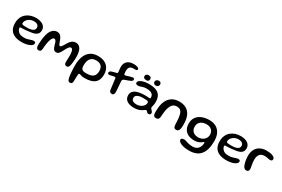

<svg xmlns="http://www.w3.org/2000/svg" viewBox="113 -1951 5136 3494"><g transform="rotate(30 2681.0 -204.0)"><path d="M303.7 34.6Q219.4 34.6 157.8 9.1Q96.2 -16.5 63 -69.7Q29.7 -122.9 29.7 -205.6Q29.7 -273.9 52.4 -325.2Q75.1 -376.4 115 -410.8Q154.8 -445.2 207.4 -462.6Q259.9 -479.9 319.3 -479.9Q359.9 -479.9 396.2 -471.5Q432.6 -463 460.8 -445.2Q489 -427.4 505.1 -399.8Q521.1 -372.3 521.1 -334.4Q521.1 -294.2 504 -268.9Q486.9 -243.6 457.4 -229.2Q427.9 -214.9 390.6 -208.1Q353.2 -201.3 312.8 -197.9Q292.7 -194.6 264.6 -192.2Q236.4 -189.8 210.3 -188.7Q184.1 -187.6 169.6 -187.6Q154.7 -187.6 149.1 -183.6Q143.6 -179.6 143.6 -168.9Q143.6 -156.7 150.5 -139.7Q157.4 -122.8 170.4 -107.1Q194.3 -77.7 226 -67.8Q257.8 -58 304.7 -58Q344.9 -58 378.3 -67.8Q411.8 -77.6 438.7 -87.3Q465.7 -96.9 487.1 -96.9Q506.4 -96.9 517.6 -89.7Q528.8 -82.4 528.8 -61.5Q528.8 -42.4 511.6 -25Q494.4 -7.6 463.8 5.8Q433.3 19.2 392.3 26.9Q351.4 34.6 303.7 34.6ZM264.1 -243.4Q304.7 -243.4 339.6 -251.1Q374.6 -258.8 396.2 -277.6Q417.9 -296.4 417.9 -329.4Q417.9 -368.6 389.5 -388.2Q361.2 -407.9 309.5 -407.9Q278.9 -407.9 250 -397.2Q221.2 -386.4 198.5 -367.6Q175.8 -348.7 162.4 -324.5Q149 -300.2 149 -273Q149 -258.9 160.2 -252.8Q171.3 -246.6 196.7 -245Q222 -243.4 264.1 -243.4Z M646.2 9.7Q628 9.7 616.5 0.2Q605 -9.4 599.6 -27.7Q594.1 -45.9 594.1 -72.2Q594.1 -95.1 595.4 -121.8Q596.6 -148.5 599.5 -176.9Q602.3 -205.2 606.8 -233.5Q611.3 -261.7 617.8 -287.8Q624.2 -314 632.7 -336.2Q656.8 -392.8 692.8 -423Q728.9 -453.3 779.4 -453.3Q815.6 -453.3 839.4 -433.7Q863.2 -414.1 879.1 -382.4Q894.9 -350.8 906.1 -314.9Q914.3 -289.9 924.5 -270.6Q934.6 -251.2 946.9 -251.2Q962 -251.2 977.6 -270.3Q993.1 -289.4 1009.6 -319Q1032.8 -360.4 1055.5 -390.3Q1078.2 -420.1 1105.7 -436.2Q1133.1 -452.3 1169.9 -452.3Q1219.6 -452.3 1249.5 -422.8Q1279.4 -393.4 1293 -343.6Q1306.6 -293.8 1306.6 -232.9Q1306.6 -209.7 1305.4 -184.7Q1304.2 -159.6 1302.1 -134.6Q1299.9 -109.6 1296.4 -86.4Q1292.9 -63.1 1288.2 -43.1Q1280.2 -15.2 1267.5 -3.7Q1254.9 7.9 1234.4 7.9Q1216.1 7.9 1204.5 -2.3Q1193 -12.4 1187.6 -30Q1186.4 -40.7 1186.3 -54.8Q1186.1 -68.8 1186.6 -86Q1187.1 -103.2 1187.7 -123.4Q1188.3 -143.6 1188.6 -167Q1188.9 -190.3 1188.6 -216.6Q1187.6 -245.9 1182.4 -271.5Q1177.2 -297.2 1166.5 -313.1Q1155.7 -329 1137.5 -329Q1119.8 -329 1104 -313.3Q1088.2 -297.6 1073.6 -272.1Q1058.9 -246.6 1044 -217.1Q1020.4 -168.3 997.9 -143.2Q975.4 -118.2 941.1 -118.2Q907.1 -118.2 888.8 -141.7Q870.6 -165.2 859.3 -206.6Q850.8 -238.6 841.9 -264Q833.1 -289.4 821.3 -304.3Q809.6 -319.2 791.9 -319.2Q775.1 -319.2 761.1 -303.3Q747.2 -287.3 735.5 -255.2Q723.3 -219.2 716.3 -182Q709.2 -144.8 706.1 -110.3Q702.9 -75.9 701.8 -47.5Q697.1 -16.8 684.9 -3.6Q672.6 9.7 646.2 9.7Z M1435.7 234.6Q1421.7 234.6 1410.8 227.6Q1400 220.6 1392 204.9Q1384.1 189.2 1378.3 163.2Q1374.8 141.4 1371.9 116.8Q1368.9 92.1 1366.7 66.2Q1364.4 40.4 1363 13.8Q1361.5 -12.8 1360.7 -38.4Q1359.9 -64.1 1359.9 -88.2Q1359.9 -192 1389.6 -272.3Q1419.3 -352.6 1482.4 -398.3Q1545.6 -444.1 1645.6 -444.1Q1709.2 -444.1 1757.3 -426.4Q1805.4 -408.7 1837.9 -376.4Q1870.5 -344.1 1886.7 -299.7Q1902.9 -255.3 1902.9 -201.9Q1902.9 -147.8 1887.7 -105Q1872.5 -62.2 1839.6 -32.5Q1806.6 -2.7 1754 13Q1701.4 28.8 1626.2 28.8Q1590.9 28.8 1567.8 23.4Q1544.8 18.1 1531.4 12.8Q1518.1 7.6 1511.4 7.6Q1501.9 7.6 1497.3 13.6Q1492.7 19.7 1491.2 39.8Q1489.7 49.6 1489 68.9Q1488.2 88.2 1487.6 110.3Q1486.9 132.4 1486.6 151.5Q1486.4 170.6 1486 180.3Q1484.1 210.9 1471.4 222.8Q1458.7 234.6 1435.7 234.6ZM1608 -61.4Q1678.3 -61.4 1719.4 -79.5Q1760.6 -97.6 1778.4 -131.8Q1796.2 -165.9 1796.2 -213.4Q1796.2 -250.6 1783.5 -283.4Q1770.9 -316.2 1739 -336.5Q1707.1 -356.8 1649.2 -356.8Q1607.8 -356.8 1578.4 -343.1Q1549.1 -329.4 1530.8 -304Q1512.4 -278.7 1504 -244Q1495.5 -209.2 1495.5 -167.1Q1495.5 -124.6 1505.6 -101.7Q1515.7 -78.8 1540.3 -70.1Q1564.9 -61.4 1608 -61.4Z M2201.8 30.5Q2175.9 30.5 2162.8 19.9Q2149.6 9.2 2143.8 -13.4Q2141.9 -26.8 2138.8 -49.3Q2135.8 -71.9 2132.3 -99.3Q2128.9 -126.7 2125.4 -154.6Q2121.9 -182.4 2118.7 -206.5Q2115.5 -230.6 2113.6 -246.1Q2112.4 -257.6 2106.7 -262Q2101.1 -266.4 2091.2 -266.4Q2083.8 -266.4 2071.1 -264.1Q2058.4 -261.9 2037.3 -257.2Q2015.6 -252.4 2002.6 -249.2Q1989.6 -245.9 1981.4 -245.9Q1972.2 -245.9 1965.3 -250.2Q1958.4 -254.4 1954.6 -261.8Q1950.8 -269.2 1950.8 -278.6Q1950.8 -289.6 1959.4 -299.6Q1968 -309.7 1987.2 -318.1Q1996.2 -321.8 2015.8 -327.3Q2035.4 -332.9 2056.8 -338.5Q2078.2 -344.1 2092.2 -347.4Q2099.8 -349.2 2102.4 -355.2Q2105.1 -361.1 2105.1 -372.9Q2105.1 -387.9 2102.7 -404.6Q2100.3 -421.3 2097.8 -439.4Q2095.4 -457.4 2095.4 -476.7Q2095.4 -530.9 2117.5 -567.6Q2139.6 -604.2 2180.7 -623Q2221.8 -641.8 2278.2 -641.8Q2300.2 -641.8 2320.4 -638.5Q2340.6 -635.2 2356.2 -629.1Q2371.8 -623 2380.9 -614.2Q2390.1 -605.4 2390.1 -594.3Q2390.1 -584.6 2385 -578.8Q2380 -572.9 2370.6 -569.4Q2361.1 -567.3 2346.2 -567.6Q2331.4 -567.8 2311.8 -567.4Q2256.9 -567.1 2234.2 -540.1Q2211.4 -513.1 2211.4 -461.2Q2211.4 -452.8 2212.1 -443.2Q2212.7 -433.6 2213.7 -424.2Q2214.8 -414.8 2215.9 -406.7Q2218.1 -393.6 2222.6 -388.4Q2227.1 -383.2 2235.1 -383.2Q2241.6 -383.2 2258.9 -387.6Q2276.1 -392.1 2299.6 -399.7Q2316.7 -405.3 2334.6 -410.3Q2352.5 -415.3 2367 -418.7Q2381.4 -422.1 2388.1 -422.1Q2402.1 -422.1 2409.8 -413.8Q2417.4 -405.4 2417.4 -392.1Q2417.4 -377.8 2408.6 -367.7Q2399.8 -357.7 2373.9 -346Q2357.1 -338.4 2331.9 -329.2Q2306.8 -319.9 2269.9 -307.3Q2247.6 -299.3 2239.8 -288.2Q2231.9 -277 2231.9 -260.8Q2231.9 -247.1 2233.8 -223.1Q2235.6 -199.2 2238.2 -170.2Q2240.7 -141.3 2242.9 -112.2Q2245.1 -83.1 2246.1 -58.5Q2247.1 -33.9 2245.6 -18.9Q2242.1 7.7 2231.6 19.1Q2221.1 30.5 2201.8 30.5Z M2670.6 48.3Q2630 48.3 2593.7 40.4Q2557.3 32.5 2529.3 15Q2501.2 -2.5 2485.3 -30.6Q2469.3 -58.7 2469.3 -98.9Q2469.3 -144.9 2492 -174.5Q2514.6 -204.1 2553.3 -220.7Q2591.9 -237.4 2640.5 -244Q2689.1 -250.6 2741 -250.6Q2757 -250.6 2773.6 -249.5Q2790.2 -248.4 2804.7 -247.5Q2819.2 -246.6 2829.1 -246.6Q2841.9 -246.6 2846.5 -250.8Q2851.1 -255.1 2851.1 -265.6Q2851.1 -284.8 2846.3 -299.9Q2841.5 -314.9 2832.5 -326.4Q2823.5 -337.9 2811 -345.9Q2791.1 -359.4 2762.7 -365.2Q2734.4 -371.1 2701.9 -371.1Q2663.4 -371.1 2633.8 -363Q2604.2 -354.8 2581.2 -346.4Q2558.2 -338 2539 -338Q2512.8 -338 2498.8 -346.6Q2484.8 -355.1 2484.8 -373.9Q2484.8 -393.3 2501.3 -410Q2517.8 -426.6 2547 -439.1Q2576.2 -451.5 2615.1 -458.4Q2654 -465.2 2698.2 -465.2Q2786.6 -465.2 2846.2 -443.1Q2905.8 -420.9 2936 -371.1Q2966.2 -321.3 2966.2 -237.6Q2966.2 -212.7 2963.5 -194Q2960.8 -175.3 2957.2 -161.6Q2953.7 -147.9 2951 -137.9Q2948.2 -127.8 2948.2 -119.7Q2948.2 -107.5 2956.2 -96.8Q2964.1 -86.1 2974.8 -75.5Q2985.4 -65 2993.4 -53.2Q3001.3 -41.5 3001.3 -27.1Q3001.3 -5.4 2987.3 3.9Q2973.2 13.3 2956.6 13.3Q2940.8 13.3 2930.7 3.2Q2920.7 -6.9 2912.3 -16.9Q2903.9 -26.9 2892.1 -26.9Q2885.1 -26.9 2876.8 -23Q2868.6 -19.1 2856.3 -10.3Q2841.7 0.5 2818.2 14.2Q2794.8 28 2759 38.2Q2723.2 48.3 2670.6 48.3ZM2683.9 -28.2Q2714.8 -28.2 2743.8 -37.7Q2772.8 -47.2 2795.9 -64.5Q2819 -81.8 2832.6 -105Q2846.1 -128.2 2846.1 -155.4Q2846.1 -172.4 2834.7 -180Q2823.2 -187.6 2797.9 -189.6Q2772.5 -191.6 2730.2 -191.6Q2689.1 -191.6 2653.6 -183.4Q2618.1 -175.1 2596.6 -155.9Q2575.1 -136.6 2575.1 -103.4Q2575.1 -77.9 2588.2 -61.3Q2601.2 -44.8 2625.6 -36.5Q2649.9 -28.2 2683.9 -28.2ZM2618.3 -499.8Q2582.4 -499.8 2567.2 -513.5Q2552.1 -527.3 2552.1 -548.2Q2552.1 -573.4 2571.2 -587.3Q2590.3 -601.2 2610.4 -601.2Q2626.6 -601.2 2640.9 -596.6Q2655.1 -591.9 2663.8 -580.4Q2672.4 -568.9 2672.4 -548Q2672.4 -527.8 2660.1 -513.8Q2647.8 -499.8 2618.3 -499.8ZM2819.1 -500.6Q2793.6 -500.6 2777.1 -514.7Q2760.6 -528.8 2760.6 -549.8Q2760.6 -575.1 2779.6 -591.2Q2798.5 -607.3 2826 -607.3Q2851.4 -607.3 2863.9 -592.3Q2876.4 -577.4 2876.4 -558.2Q2876.4 -534.5 2860.6 -517.6Q2844.8 -500.6 2819.1 -500.6Z M3111.7 11Q3088.1 11 3074.4 -1.4Q3060.8 -13.9 3054.8 -42Q3053.1 -54.8 3052.5 -71.3Q3051.9 -87.9 3052.5 -108.9Q3053 -129.9 3054.9 -155.1Q3060.8 -254.4 3095.5 -323.7Q3130.1 -392.9 3191.7 -429.2Q3253.2 -465.6 3338.2 -465.6Q3423.4 -465.6 3484.3 -430.9Q3545.2 -396.3 3577.9 -324.8Q3610.5 -253.3 3610.5 -142.5Q3610.5 -122.5 3609.8 -105.5Q3609 -88.4 3607.4 -74.4Q3605.9 -60.3 3603.2 -48.8Q3595.6 -16.9 3580.9 -3Q3566.2 11 3542.2 11Q3518.6 11 3505.9 2.9Q3493.2 -5.2 3487.9 -21.2Q3482.6 -37.2 3480.5 -60.6Q3479.2 -97.9 3477.8 -126.6Q3476.4 -155.3 3474.2 -178.1Q3471.9 -200.9 3469 -220.7Q3466.1 -240.6 3461.3 -260.6Q3449.9 -311.3 3423 -337.9Q3396.1 -364.5 3342.6 -364.5Q3290.9 -364.5 3259.8 -335.9Q3228.6 -307.2 3211.2 -257.6Q3203.8 -236.4 3198.9 -213.5Q3193.9 -190.6 3190.7 -165.9Q3187.4 -141.2 3185.3 -114.3Q3183.2 -87.3 3181.1 -57.9Q3178.7 -30.1 3169.1 -15.1Q3159.4 -0.1 3144.9 5.5Q3130.4 11 3111.7 11Z M3929.8 221.1Q3867.8 221.1 3823.4 211.9Q3779 202.8 3750.8 188.5Q3722.6 174.2 3709.2 157.8Q3695.8 141.3 3695.8 127Q3695.8 114.1 3704 105.4Q3712.3 96.7 3726.2 92.1Q3740.2 87.4 3757.3 87.4Q3771.4 87.4 3790.3 93.6Q3809.2 99.7 3833.3 107.3Q3857.4 114.9 3888.1 120.4Q3918.8 125.9 3956.7 124.6Q3997 124 4025 109.4Q4053.1 94.8 4070.6 71.2Q4088.1 47.6 4096 19.7Q4104 -8.2 4104 -35.9Q4104 -40.9 4103.2 -44.5Q4102.3 -48.1 4100.8 -50.3Q4099.2 -52.5 4096.4 -52.5Q4091 -52.5 4078.7 -42.3Q4066.4 -32.1 4045.6 -19Q4024.8 -6 3994.1 4.2Q3963.4 14.4 3921.3 14.4Q3842.4 14.4 3789 -12.1Q3735.6 -38.6 3708.4 -88.2Q3681.2 -137.9 3681.2 -207.6Q3681.2 -270 3705.2 -315.3Q3729.2 -360.6 3770.8 -390Q3812.4 -419.3 3865.6 -433.4Q3918.8 -447.6 3977.1 -447.6Q4040.2 -447.6 4090 -428.3Q4139.8 -409 4174.6 -372.1Q4209.4 -335.1 4227.6 -282.4Q4245.9 -229.7 4245.9 -162.5Q4245.9 -62.6 4225.8 10Q4205.6 82.7 4165.9 129.4Q4126.2 176.2 4067.1 198.7Q4007.9 221.1 3929.8 221.1ZM3952.6 -70.4Q3987 -70.4 4017.4 -81.2Q4047.8 -91.9 4070.8 -111.7Q4093.8 -131.4 4107 -158.5Q4120.2 -185.6 4120.2 -218.1Q4120.2 -257.2 4103.2 -288.1Q4086.1 -318.9 4053.5 -336.8Q4020.9 -354.7 3973.9 -354.7Q3946 -354.7 3916.1 -347.8Q3886.1 -340.8 3860.5 -324.2Q3834.9 -307.6 3819.1 -278.9Q3803.2 -250.3 3803.2 -206.9Q3803.2 -165.8 3821.5 -135Q3839.8 -104.2 3873.4 -87.3Q3906.9 -70.4 3952.6 -70.4Z M4603.7 34.6Q4519.4 34.6 4457.8 9.1Q4396.2 -16.5 4363 -69.7Q4329.7 -122.9 4329.7 -205.6Q4329.7 -273.9 4352.4 -325.2Q4375.1 -376.4 4415 -410.8Q4454.8 -445.2 4507.4 -462.6Q4559.9 -479.9 4619.3 -479.9Q4659.9 -479.9 4696.2 -471.5Q4732.6 -463 4760.8 -445.2Q4789 -427.4 4805.1 -399.8Q4821.1 -372.3 4821.1 -334.4Q4821.1 -294.2 4804 -268.9Q4786.9 -243.6 4757.4 -229.2Q4727.9 -214.9 4690.6 -208.1Q4653.2 -201.3 4612.8 -197.9Q4592.7 -194.6 4564.6 -192.2Q4536.4 -189.8 4510.3 -188.7Q4484.1 -187.6 4469.6 -187.6Q4454.7 -187.6 4449.1 -183.6Q4443.6 -179.6 4443.6 -168.9Q4443.6 -156.7 4450.5 -139.7Q4457.4 -122.8 4470.4 -107.1Q4494.3 -77.7 4526 -67.8Q4557.8 -58 4604.7 -58Q4644.9 -58 4678.3 -67.8Q4711.8 -77.6 4738.7 -87.3Q4765.7 -96.9 4787.1 -96.9Q4806.4 -96.9 4817.6 -89.7Q4828.8 -82.4 4828.8 -61.5Q4828.8 -42.4 4811.6 -25Q4794.4 -7.6 4763.8 5.8Q4733.3 19.2 4692.3 26.9Q4651.4 34.6 4603.7 34.6ZM4564.1 -243.4Q4604.7 -243.4 4639.6 -251.1Q4674.6 -258.8 4696.2 -277.6Q4717.9 -296.4 4717.9 -329.4Q4717.9 -368.6 4689.5 -388.2Q4661.2 -407.9 4609.5 -407.9Q4578.9 -407.9 4550 -397.2Q4521.2 -386.4 4498.5 -367.6Q4475.8 -348.7 4462.4 -324.5Q4449 -300.2 4449 -273Q4449 -258.9 4460.2 -252.8Q4471.3 -246.6 4496.7 -245Q4522 -243.4 4564.1 -243.4Z M5011.4 12.9Q4997 12.9 4985.4 7.3Q4973.9 1.7 4964.7 -8.4Q4955.6 -18.5 4948.1 -31.9Q4938.9 -51.1 4931.5 -76Q4924.1 -100.9 4918.9 -128.2Q4913.7 -155.6 4911 -182.5Q4908.4 -209.4 4908.4 -232.2Q4908.4 -314.1 4938.9 -370.6Q4969.4 -427.1 5026.8 -456.6Q5084.3 -486 5165.1 -486Q5199.1 -486 5230.3 -481Q5261.5 -475.9 5286 -466.1Q5310.4 -456.3 5324.8 -442.2Q5339.1 -428.1 5339.1 -409.7Q5339.1 -394.2 5332.7 -385Q5326.2 -375.8 5315.9 -371.9Q5305.6 -368.1 5294.4 -368.1Q5271.4 -368.1 5244.2 -375.8Q5217.1 -383.6 5173.7 -383.6Q5107.8 -383.6 5075.2 -342.9Q5042.7 -302.3 5042.7 -233.1Q5042.7 -208.2 5045 -184.8Q5047.4 -161.4 5050.9 -140.3Q5054.5 -119.1 5057.9 -101Q5061.3 -82.9 5063.7 -68.8Q5066 -54.8 5066 -45.8Q5066 -14.8 5052.3 -0.9Q5038.7 12.9 5011.4 12.9Z"/></g></svg>

Font: Gluten Thin
Style: Regular
Weight: 100
Designer: Tyler Finck
Foundry: Etcetera Type Company
Version: Version 1.300